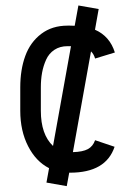

<svg xmlns="http://www.w3.org/2000/svg" viewBox="-20 -603 490 684"><path d="M259.3 -583.5 331.5 -570.8 318.4 -497.1Q371.1 -474.1 389.2 -416L318.8 -394.5Q314 -410.6 304.2 -419.9L239.7 -61Q274.9 -62 293 -71.8Q311 -81.5 318.8 -103.5L388.2 -80.1Q357.4 12.2 229.5 12.2H226.6L217.8 60.1L145.5 47.4L154.8 -3.9Q107.9 -27.8 80.1 -82.3Q52.2 -136.7 52.2 -208.5V-291.5Q52.2 -355 70.1 -403.8Q87.9 -452.6 126.7 -482.2Q165.5 -511.7 220.7 -511.7H229.5Q240.7 -511.7 246.1 -511.2ZM232.9 -438.5H220.7Q193.4 -438.5 173.8 -425.5Q154.3 -412.6 144.3 -390.4Q134.3 -368.2 129.9 -344Q125.5 -319.8 125.5 -291.5V-208.5Q125.5 -124 168.9 -83Z"/></svg>

Font: Anka/Coder Narrow
Style: Regular
Weight: 400
Width: 3
Monospace: yes
Version: Version 001.100